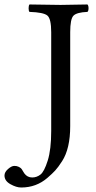

<svg xmlns="http://www.w3.org/2000/svg" viewBox="-88 -667 430 859"><path d="M226.1 -522.9V-103Q226.1 -52.2 217 -13.2Q208 25.9 189.9 54Q171.9 82 158.9 95.9Q146 109.9 124 128.9Q74.2 171.9 6.8 171.9Q-15.1 171.9 -41.5 157Q-67.9 142.1 -67.9 118.2Q-67.9 103 -52 89.1Q-36.1 75.2 -23.9 75.2Q-12.7 75.2 -4.9 79.1Q2.9 83 6.3 86.4Q9.8 89.8 14.4 98.4Q19 106.9 21 108.9Q34.2 127 56.2 127Q76.2 127 93 114Q109.9 101.1 125.5 51.5Q141.1 2 141.1 -81.1V-522.9Q141.1 -583 124 -597.4Q106.9 -611.8 43.9 -613.8Q40 -617.7 40 -629.9Q40 -642.1 43.9 -647Q144 -645 183.1 -645Q205.1 -645 303.2 -647Q308.1 -642.1 308.1 -630.1Q308.1 -618.2 303.2 -613.8Q255.4 -611.8 240.7 -596.9Q226.1 -582 226.1 -522.9Z"/></svg>

Font: Linux Libertine Capitals
Style: Small Caps
Weight: 400
Designer: Philipp H. Poll
Foundry: Philipp H. Poll
Version: Version 5.1.3